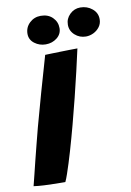

<svg xmlns="http://www.w3.org/2000/svg" viewBox="-112 -927 679 996"><g transform="rotate(-10 228.0 -429.0)"><path d="M149.5 10.5Q127.5 10.5 97.8 10Q68 9.5 37.8 8Q7.5 6.5 -16.5 3Q-10.5 -20 -2.2 -54.2Q6 -88.5 16.2 -129Q26.5 -169.5 37.2 -212Q48 -254.5 58.5 -294.5Q81 -377 106.8 -468.8Q132.5 -560.5 161 -657.5Q170.5 -658 191.5 -658.5Q212.5 -659 239 -659.8Q265.5 -660.5 290 -661Q314.5 -661.5 331.5 -661.5Q320.5 -610.5 305.2 -545.5Q290 -480.5 272.8 -411.2Q255.5 -342 238 -276Q229 -243 219.8 -209.2Q210.5 -175.5 201 -143.2Q191.5 -111 182.5 -82.2Q173.5 -53.5 165.2 -29.5Q157 -5.5 149.5 10.5ZM174 -710.5Q141 -710.5 115.2 -730Q89.5 -749.5 89.5 -780.5Q89.5 -814.5 114 -837.8Q138.5 -861 173 -861Q211.5 -861 235 -837.8Q258.5 -814.5 258.5 -781.5Q258.5 -750.5 233.5 -730.5Q208.5 -710.5 174 -710.5ZM386.5 -714.5Q353 -714.5 328.5 -736.5Q304 -758.5 304 -790.5Q304 -822.5 327.2 -845.2Q350.5 -868 382.5 -868Q418.5 -868 445 -846.2Q471.5 -824.5 471.5 -791Q471.5 -768 458.8 -750.8Q446 -733.5 426.5 -724Q407 -714.5 386.5 -714.5Z"/></g></svg>

Font: Grandstander Thin ExtraBold
Style: Italic
Weight: 800
Italic angle: -15°
Version: Version 1.200